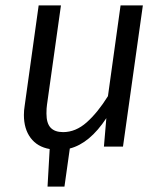

<svg xmlns="http://www.w3.org/2000/svg" viewBox="-20 -546 609 715"><path d="M512 -526 438 0H367L376 -106Q314 -12 240 7L220 149H157L165 9Q119 1 94 -32.5Q69 -66 69 -118Q69 -135 72 -153L124 -526H207L155 -156Q153 -144 153 -123Q153 -87 168.5 -70.5Q184 -54 215 -54Q262 -54 303 -90.5Q344 -127 382 -188L429 -526Z"/></svg>

Font: FiraGO Book
Style: Italic
Weight: 350
Italic angle: -8°
Designer: bBox Type GmbH
Foundry: bBox Type GmbH
Version: Version 1.001